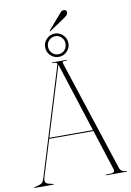

<svg xmlns="http://www.w3.org/2000/svg" viewBox="-105 -1052 762 1115"><g transform="rotate(-10 276.0 -494.0)"><path d="M119.5 -2Q119.5 0 117.5 0H6.5Q4.5 0 4.5 -2Q4.5 -4 6.5 -4L38.5 -13Q47 -15.5 53.5 -22.2Q60 -29 67.5 -53L260.5 -682Q263 -688 258.2 -692Q253.5 -696 235.5 -696Q231.5 -696 231.5 -698Q231.5 -700 234.5 -700H318.5Q320.5 -700 320.5 -698Q320.5 -696 317.5 -696Q297.5 -696 294.5 -693.2Q291.5 -690.5 294.5 -682L508.5 -29Q517 -4 549.5 -4Q551.5 -4 551.5 -2Q551.5 0 549.5 0H428.5Q426.5 0 426.5 -2Q426.5 -4 429.5 -4L463.5 -6Q472.5 -7 476 -13.5Q479.5 -20 476.5 -28L400 -266H139L73.5 -53Q67 -32 72 -22.8Q77 -13.5 91.5 -10L116.5 -4Q119.5 -4 119.5 -2ZM141 -272H398L266.5 -681ZM316 -959.5Q328 -974 335 -980.8Q342 -987.5 352 -987.5Q368.5 -987.5 368.5 -971.5Q368.5 -961.5 361.2 -954.5Q354 -947.5 340 -938L256 -881.5Q252.5 -879 251 -880.5Q249.5 -882.5 252.5 -885.5ZM277 -725Q248.5 -725 228.2 -745.2Q208 -765.5 208 -794Q208 -822 228.2 -842.2Q248.5 -862.5 277 -862.5Q305 -862.5 325.2 -842.2Q345.5 -822 345.5 -794Q345.5 -765.5 325.2 -745.2Q305 -725 277 -725ZM277 -847Q255.5 -847 240.2 -831.5Q225 -816 225 -794Q225 -772 240.2 -756.2Q255.5 -740.5 277 -740.5Q299 -740.5 313.8 -756.2Q328.5 -772 328.5 -794Q328.5 -816 313.8 -831.5Q299 -847 277 -847Z"/></g></svg>

Font: Fraunces 144pt Thin
Style: Regular
Weight: 100
Version: Version 1.000;[f99f86859]